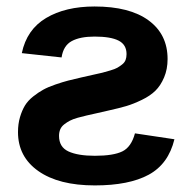

<svg xmlns="http://www.w3.org/2000/svg" viewBox="-20 -559 596 589"><path d="M35.2 -153.8Q35.2 -178.7 41.3 -199.5Q47.4 -220.2 56.6 -235.4Q65.9 -250.5 82 -263.2Q98.1 -275.9 112.8 -283.9Q127.4 -292 150.1 -299.8Q172.9 -307.6 189.2 -311.8Q205.6 -315.9 231 -321.8Q242.7 -324.7 263.4 -329.1Q284.2 -333.5 293.7 -335.9Q303.2 -338.4 318.1 -342.8Q333 -347.2 339.8 -351.1Q346.7 -355 354.5 -361.1Q362.3 -367.2 365.2 -375Q368.2 -382.8 368.2 -393.1Q368.2 -421.9 344 -434.3Q319.8 -446.8 270 -446.8Q225.6 -446.8 200 -432.9Q174.3 -418.9 168.9 -382.8L46.9 -396Q62 -468.3 121.3 -503.7Q180.7 -539.1 270 -539.1Q377.9 -539.1 436 -496.3Q494.1 -453.6 494.1 -377.9Q494.1 -346.7 483.4 -321.5Q472.7 -296.4 456.8 -280.8Q440.9 -265.1 415.3 -252.7Q389.6 -240.2 367.4 -233.6Q345.2 -227.1 314 -220.2Q299.8 -216.8 279.1 -212.2Q258.3 -207.5 246.1 -204.8Q233.9 -202.1 218.5 -197.8Q203.1 -193.4 194.3 -188.7Q185.5 -184.1 177 -177.5Q168.5 -170.9 164.8 -162.1Q161.1 -153.3 161.1 -142.1Q161.1 -107.9 189.9 -94.5Q218.8 -81.1 271 -81.1Q327.6 -81.1 355.2 -94.5Q382.8 -107.9 394 -149.9L515.1 -131.8Q496.6 -55.7 436 -22.9Q375.5 9.8 271 9.8Q160.2 9.8 97.7 -34.2Q35.2 -78.1 35.2 -153.8Z"/></svg>

Font: Libra Sans Modern
Style: Bold
Weight: 700
Foundry: Stefan Peev, Context Ltd
Version: Version 1.000